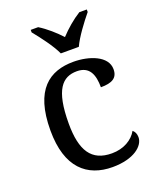

<svg xmlns="http://www.w3.org/2000/svg" viewBox="-144 -852 779 949"><g transform="rotate(-20 246.0 -378.0)"><path d="M283.2 9.8C395.5 9.8 453.1 -40 453.1 -85.9C453.1 -104 445.8 -117.2 436 -125C413.1 -84 365.2 -55.2 303.2 -55.2C195.8 -55.2 151.9 -124 151.9 -266.1C151.9 -355.5 164.1 -413.1 186 -448.2C208 -483.4 239.3 -496.1 277.8 -496.1C344.7 -496.1 362.8 -446.3 362.8 -380.9C421.9 -380.9 452.1 -397.5 452.1 -443.8C452.1 -513.2 360.4 -545.9 277.8 -545.9C151.9 -545.9 55.2 -480.5 55.2 -265.1C55.2 -167 78.6 -98.6 119.1 -54.2C159.7 -9.8 216.8 9.8 283.2 9.8ZM133.8 -752.9C166 -713.9 213.9 -650.4 233.9 -606H328.6C348.6 -650.4 396.5 -713.9 428.7 -752.9V-766.1H389.6C351.6 -742.7 312 -708.5 280.8 -674.8C251 -707 211.9 -742.2 172.9 -766.1H133.8Z"/></g></svg>

Font: The Erased English
Style: Regular
Weight: 400
Designer: Monotype Design team + ligartures altered by 180 Amsterdam
Foundry: Monotype Imaging Inc.
Version: Version 1.030;Glyphs 3.1.2 (3151)